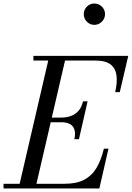

<svg xmlns="http://www.w3.org/2000/svg" viewBox="-65 -1066 746 1086"><path d="M40 0 214 -750H309L135 0ZM-45 0V-26.5H300Q368.5 -26.5 412 -49.8Q455.5 -73 481.5 -117.2Q507.5 -161.5 522.5 -225H548.5L497 0ZM355.5 -278.5Q363 -312 355.8 -333.2Q348.5 -354.5 330 -364.5Q311.5 -374.5 283 -374.5H212V-401H283Q311.5 -401 336.2 -410Q361 -419 379 -439.2Q397 -459.5 404.5 -493H430.5L381.5 -278.5ZM586.5 -545Q599 -598.5 594 -638.8Q589 -679 560.8 -701.2Q532.5 -723.5 474 -723.5H124V-750H660.5L612.5 -545ZM468.5 -925.5Q452 -925.5 438.5 -933.8Q425 -942 417 -955.8Q409 -969.5 409 -986Q409 -1002.5 417 -1016.2Q425 -1030 438.5 -1038Q452 -1046 468.5 -1046Q485 -1046 498.8 -1038Q512.5 -1030 520.8 -1016.2Q529 -1002.5 529 -986Q529 -969.5 520.8 -955.8Q512.5 -942 498.8 -933.8Q485 -925.5 468.5 -925.5Z"/></svg>

Font: Bodoni Moda 9pt
Style: Italic
Weight: 400
Italic angle: -13°
Designer: Owen Earl
Foundry: indestructible type
Version: Version 2.005